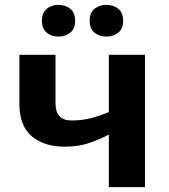

<svg xmlns="http://www.w3.org/2000/svg" viewBox="-20 -772 696 792"><path d="M60 -343V-546H209V-346Q209 -275 275 -275Q318 -275 355 -284.5Q392 -294 429 -310V-546H578V0H429V-217Q394 -198 349 -182.5Q304 -167 247 -167Q162 -167 111 -210Q60 -253 60 -343ZM153 -686Q153 -720 173 -736Q193 -752 221 -752Q249 -752 269.5 -736Q290 -720 290 -686Q290 -653 269.5 -637Q249 -621 221 -621Q193 -621 173 -637Q153 -653 153 -686ZM350 -686Q350 -720 370 -736Q390 -752 419 -752Q447 -752 467.5 -736Q488 -720 488 -686Q488 -653 467.5 -637Q447 -621 419 -621Q390 -621 370 -637Q350 -653 350 -686Z"/></svg>

Font: BC Sans
Style: Bold
Weight: 700
Designer: Monotype Design Team
Province of B.C.
Foundry: Monotype Imaging Inc.
Version: Version 2.000;GOOG;noto-source:20170915:90ef993387c0